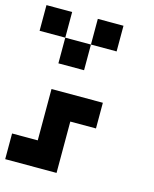

<svg xmlns="http://www.w3.org/2000/svg" viewBox="-113 -701 726 903"><g transform="rotate(15 250.0 -250.0)"><path d="M125 -625V-500H0V-625ZM375 -625V-500H250V-625ZM250 -500V-375H125V-500ZM375 -250V-125H250V125H0V0H125V-250Z"/></g></svg>

Font: Bytesized
Style: Regular
Weight: 400
Monospace: yes
Designer: baltdev
Version: Version 1.000